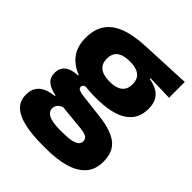

<svg xmlns="http://www.w3.org/2000/svg" viewBox="-199 -625 930 930"><g transform="rotate(45 265.5 -160.0)"><path d="M268.5 -153Q150 -153 90.5 -197Q31 -241 31 -320.5V-327Q31 -381 55.2 -418.2Q79.5 -455.5 130 -476Q180.5 -496.5 259.5 -500.5L522 -512.5V-404.5L391.5 -408V-403Q425 -397.5 446.8 -384.2Q468.5 -371 479.2 -349.8Q490 -328.5 490 -297.5V-294Q490 -225.5 435.8 -189.2Q381.5 -153 268.5 -153ZM261 79.5H276Q312 79.5 334.2 75Q356.5 70.5 367 61.5Q377.5 52.5 377.5 39V38Q377.5 20.5 362.8 13Q348 5.5 318.5 3L173.5 -11.5L207 -13.5Q192 -11 181.2 -5Q170.5 1 164.2 10Q158 19 158 32V33Q158 48 169 58.5Q180 69 202.8 74.2Q225.5 79.5 261 79.5ZM272.5 191.5H253.5Q179.5 191.5 127.2 179.8Q75 168 48 142.5Q21 117 21 75V73Q21 44.5 33.5 25Q46 5.5 69.5 -5.5Q93 -16.5 124.5 -19V-24Q86 -31 65.2 -48.5Q44.5 -66 44.5 -97.5V-98Q44.5 -120.5 54.8 -136Q65 -151.5 85 -159.8Q105 -168 134 -169.5V-186L247 -157.5L214 -158Q196.5 -158 189.2 -153.5Q182 -149 182 -140V-139.5Q182 -128.5 193.8 -123.8Q205.5 -119 232 -116L348.5 -102.5Q433.5 -92.5 475 -60.5Q516.5 -28.5 516.5 38.5V41.5Q516.5 92.5 487.8 125.8Q459 159 404.8 175.2Q350.5 191.5 272.5 191.5ZM263.5 -256Q293 -256 312.2 -263.8Q331.5 -271.5 341.2 -286.8Q351 -302 351 -323.5V-328Q351 -349.5 341.5 -364.5Q332 -379.5 312.8 -387.2Q293.5 -395 263.5 -395H263Q232.5 -395 213 -387Q193.5 -379 184.2 -364Q175 -349 175 -327.5V-323.5Q175 -302 184.8 -286.8Q194.5 -271.5 214 -263.8Q233.5 -256 263.5 -256Z"/></g></svg>

Font: Anek Kannada
Style: Bold
Weight: 700
Version: Version 1.003